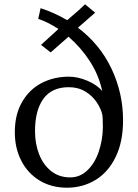

<svg xmlns="http://www.w3.org/2000/svg" viewBox="-20 -861 642 894"><path d="M423 -802 343 -732Q446 -654 499.5 -540.5Q553 -427 553 -301Q553 -201 518.5 -130Q484 -59 424.5 -23Q365 13 292 13Q220 13 165 -20Q110 -53 79.5 -112Q49 -171 49 -245Q49 -328 83 -386.5Q117 -445 174 -474.5Q231 -504 301 -504Q342 -504 387 -485Q432 -466 456 -437Q440 -512 398 -576.5Q356 -641 299 -690L216 -617L171 -652L252 -726Q202 -759 158 -773L169 -823Q231 -803 293 -767L346 -813L376 -841ZM143 -250Q143 -192 162 -143Q181 -94 218 -64.5Q255 -35 307 -35Q353 -35 387.5 -68.5Q422 -102 440 -155.5Q458 -209 459 -267Q459 -315 456 -329Q449 -357 429.5 -386Q410 -415 377 -435Q344 -455 300 -455Q221 -455 182 -401Q143 -347 143 -250Z"/></svg>

Font: Grenzecho Serif
Style: Serif-Regular
Weight: 400
Designer: Dan Reynolds
Foundry: Dan Reynolds
Version: Version 1.001; ttfautohint (v1.1) -l 5 -r 5 -G 72 -x 0 -D la